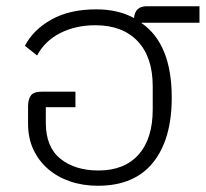

<svg xmlns="http://www.w3.org/2000/svg" viewBox="-20 -584 661 616"><path d="M294 12Q246 12 205 -2Q164 -16 134 -42Q104 -68 87 -104.5Q70 -141 70 -187V-242Q70 -265 79 -277.5Q88 -290 116 -290H222V-240H127V-190Q127 -112 174 -74.5Q221 -37 296 -37Q379 -37 424.5 -88Q470 -139 470 -233V-307Q470 -401 421.5 -452Q373 -503 286 -503Q223 -503 173.5 -478Q124 -453 99 -406L60 -437Q86 -488 144.5 -521Q203 -554 289 -554Q359 -554 410 -526Q413 -564 451 -564H620V-511H434V-510Q531 -443 531 -271Q531 -137 471 -62.5Q411 12 294 12Z"/></svg>

Font: IBM Plex Sans Thai Light
Style: Regular
Weight: 300
Designer: Mike Abbink, Paul van der Laan, Pieter van Rosmalen, Ben Mitchell, Mark Frömberg
Foundry: Bold Monday
Version: Version 1.2